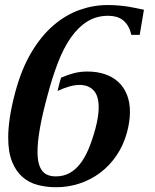

<svg xmlns="http://www.w3.org/2000/svg" viewBox="-20 -747 626 777"><path d="M418 -683.1Q369.6 -683.1 332.3 -659.4Q294.9 -635.7 265.6 -593.3Q236.3 -550.8 213.9 -491.9Q191.4 -433.1 172.9 -363.3Q151.4 -284.7 141.6 -228.3Q131.8 -171.9 131.8 -133.3Q131.8 -105.5 136.7 -86.4Q141.6 -67.4 151.1 -55.4Q160.6 -43.5 174.6 -38.3Q188.5 -33.2 206.1 -33.2Q235.8 -33.2 260 -45.9Q284.2 -58.6 303.7 -83.3Q323.2 -107.9 338.4 -144Q353.5 -180.2 366.2 -226.6Q379.4 -276.9 379.4 -312Q379.4 -359.9 358.4 -381.6Q337.4 -403.3 302.7 -403.3Q283.2 -403.3 260.5 -397Q237.8 -390.6 212.9 -378.9Q215.8 -391.6 219.5 -406Q223.1 -420.4 227.5 -433.1Q255.9 -444.8 280.3 -451.2Q304.7 -457.5 334 -457.5Q372.1 -457.5 403.8 -447Q435.5 -436.5 458.3 -415.8Q481 -395 493.4 -364.5Q505.9 -334 505.9 -293.9Q505.9 -256.3 494.1 -211.9Q480 -159.7 451.9 -118.2Q423.8 -76.7 385.7 -48.1Q347.7 -19.5 302 -4.4Q256.3 10.7 207.5 10.7Q168.5 10.7 133.3 1.7Q98.1 -7.3 71.5 -30.3Q44.9 -53.2 29.1 -92Q13.2 -130.9 13.2 -190.4Q13.2 -227.5 20 -272.7Q26.9 -317.9 41.5 -373Q66.9 -467.8 106.9 -534.9Q147 -602.1 196.5 -644.5Q246.1 -687 302 -706.8Q357.9 -726.6 414.6 -726.6Q441.4 -726.6 462.2 -724.6Q482.9 -722.7 500 -720Q517.1 -717.3 532.2 -713.9Q547.4 -710.4 562.5 -707.5L545.4 -606H511.2Q506.8 -627 498 -641.6Q489.3 -656.2 477.3 -665.5Q465.3 -674.8 450.2 -679Q435.1 -683.1 418 -683.1Z"/></svg>

Font: Arian AMU Serif
Style: Bold Italic
Weight: 700
Italic angle: -15°
Designer: Ruben Hakobyan (Tarumian)
Foundry: Ruben Hakobyan (Tarumian)
Version: Version 1.002